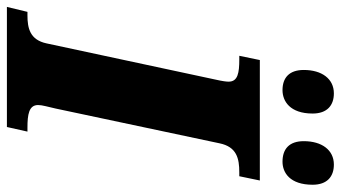

<svg xmlns="http://www.w3.org/2000/svg" viewBox="-252 -732 963 542"><g transform="rotate(90 229.0 -461.5)"><path d="M415 -778C446 -778 480 -799 480 -863C480 -904 457 -923 423 -923C382 -923 357 -889 357 -838C357 -797 379 -778 415 -778ZM213 -778C244 -778 279 -799 279 -863C279 -904 256 -923 222 -923C181 -923 156 -889 156 -838C156 -797 178 -778 213 -778ZM-22 0H317L330 -58H319C282 -58 255 -62 255 -88C255 -100 260 -115 265 -138L363 -600C373 -649 406 -656 445 -656H456L468 -714H128L116 -656H126C164 -656 189 -652 189 -626C189 -620 188 -610 183 -588L81 -112C71 -65 38 -58 2 -58H-8Z"/></g></svg>

Font: Noto Serif Condensed Black
Style: Italic
Weight: 900
Width: 3
Italic angle: -12°
Designer: Monotype Design Team
Foundry: Monotype Imaging Inc.
Version: Version 2.013